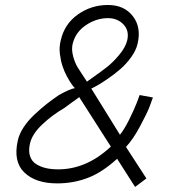

<svg xmlns="http://www.w3.org/2000/svg" viewBox="-20 -718 717 762"><path d="M586.9 -331.1Q582 -316.9 573.2 -293.7Q564.5 -270.5 536.4 -217.8Q508.3 -165 480 -134.8L561 -9.8L516.1 23.9L444.8 -87.9Q386.2 -34.2 328.9 -12.2Q271.5 9.8 207 9.8Q121.1 9.8 76.4 -33.7Q31.7 -77.1 50.8 -161.1Q56.6 -187 74.2 -213.6Q91.8 -240.2 117.9 -264.4Q144 -288.6 165.3 -305.4Q186.5 -322.3 213.9 -340.8Q258.3 -365.7 277.3 -368.2Q272 -373 263.9 -384.5Q255.9 -396 245.4 -415.3Q234.9 -434.6 227.8 -456.5Q220.7 -478.5 217.5 -505.4Q214.4 -532.2 221.2 -558.1Q235.8 -623 289.1 -660.6Q342.3 -698.2 408.2 -698.2Q473.1 -698.2 507.3 -653.8Q541.5 -609.4 525.9 -543.9Q520 -518.1 500.5 -491Q481 -463.9 457.5 -443.6Q434.1 -423.3 408.4 -405.8Q382.8 -388.2 366.2 -378.9Q349.6 -369.6 342.3 -366.7L456.1 -183.1Q473.1 -204.1 492.7 -243.4Q512.2 -282.7 523.4 -311.5L534.2 -340.8ZM268.1 -543Q263.2 -521 270.3 -494.6Q277.3 -468.3 288.6 -450Q299.8 -431.6 312 -413.8Q324.2 -396 325.2 -394Q326.7 -395.5 352.8 -413.8Q378.9 -432.1 403.6 -451.2Q428.2 -470.2 453.4 -500.5Q478.5 -530.8 484.9 -558.1Q493.7 -596.2 470 -621.1Q446.3 -646 408.2 -646Q362.8 -646 321 -618.2Q279.3 -590.3 268.1 -543ZM210.9 -45.9Q323.7 -45.9 419.9 -136.2L294.4 -332.5Q292.5 -330.6 283.9 -324.7Q275.4 -318.8 261.5 -308.6Q247.6 -298.3 234.9 -289.1Q187.5 -261.7 147.7 -224.1Q107.9 -186.5 99.1 -148.9Q92.3 -119.6 99.1 -98.6Q106 -77.6 123.5 -66.7Q141.1 -55.7 162.6 -50.8Q184.1 -45.9 210.9 -45.9Z"/></svg>

Font: HK Grotesk Light Italic
Style: Regular
Weight: 300
Italic angle: -13°
Designer: Alfredo Marco Pradil and Stefan Peev
Foundry: Hanken Design Co.
Version: Version 1.000;PS 001.000;hotconv 1.0.88;makeotf.lib2.5.64775